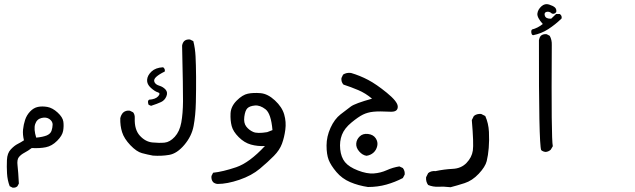

<svg xmlns="http://www.w3.org/2000/svg" viewBox="-20 -568 3040 919"><path d="M40 330.1 26.4 323.2Q15.6 294.9 13.7 262.7Q11.7 230.5 13.2 197.8Q14.6 165 31.7 147Q48.8 128.9 64.5 121.1Q80.1 113.3 94.7 103.5Q87.9 76.2 90.3 52.2Q92.8 28.3 100.1 5.9Q107.4 -16.6 124 -34.2Q140.6 -51.8 161.1 -56.2Q181.6 -60.5 206.5 -56.2Q231.4 -51.8 255.9 -29.3Q280.3 -6.8 283.2 14.2Q286.1 35.2 282.2 58.1Q278.3 81.1 253.4 106Q228.5 130.9 199.7 136.7Q170.9 142.6 131.8 140.6Q115.2 153.3 97.7 162.6Q80.1 171.9 70.3 184.1Q60.5 196.3 64 224.6Q67.4 252.9 70.3 310.5L63.5 323.2Q54.7 332 40 330.1ZM204.1 80.1Q221.7 72.3 226.6 58.1Q231.4 43.9 231.9 28.8Q232.4 13.7 217.3 2.4Q202.1 -8.8 179.2 -3.4Q156.2 2 148.4 25.9Q140.6 49.8 153.3 90.8Q184.6 87.9 204.1 80.1Z M711.9 176.8Q685.5 171.9 659.7 165Q633.8 158.2 604 127Q574.2 95.7 564.5 64.9Q554.7 34.2 555.7 -2Q558.6 -16.6 568.4 -28.3Q582 -41 601.6 -38.1L617.2 -30.3Q626 -19.5 625 -2Q623 52.7 649.4 81.5Q675.8 110.4 709 113.8Q742.2 117.2 767.6 114.7Q793 112.3 816.4 86.9Q839.8 61.5 847.7 18.6Q855.5 -24.4 856 -83Q856.4 -141.6 851.6 -349.6Q853.5 -362.3 861.3 -371.1Q872.1 -380.9 889.6 -378.9L905.3 -371.1Q914.1 -336.9 916 -298.3Q918 -259.8 918.5 -200.7Q918.9 -141.6 917.5 -78.1Q916 -14.6 906.7 34.7Q897.5 84 862.3 125.5Q827.1 167 790 173.3Q752.9 179.7 711.9 176.8ZM703.1 -61.5 691.4 -66.4Q687.5 -74.2 688.5 -85L693.4 -90.8Q724.6 -92.8 737.3 -107.4Q750 -122.1 735.8 -126Q721.7 -129.9 702.1 -147.5Q682.6 -165 684.1 -186Q685.5 -207 705.1 -225.6Q724.6 -244.1 760.7 -246.1Q771.5 -238.3 768.6 -225.6Q742.2 -212.9 728 -200.2Q713.9 -187.5 719.2 -175.3Q724.6 -163.1 742.7 -157.7Q760.7 -152.3 772.5 -139.2Q784.2 -126 776.4 -106.9Q768.6 -87.9 751 -79.6Q733.4 -71.3 703.1 -61.5Z M1021.5 312.5Q1008.8 311.5 1000 303.7Q990.2 292 992.2 274.4L1000 258.8Q1046.9 253.9 1110.4 232.4Q1173.8 210.9 1248 130.9Q1212.9 132.8 1181.2 124Q1149.4 115.2 1122.6 88.4Q1095.7 61.5 1088.9 35.2Q1082 8.8 1083.5 -24.9Q1085 -58.6 1112.8 -86.4Q1140.6 -114.3 1166.5 -119.6Q1192.4 -125 1227.1 -122.1Q1261.7 -119.1 1295.9 -87.4Q1330.1 -55.7 1340.3 -20Q1350.6 15.6 1345.7 52.7Q1340.8 89.8 1329.6 120.1Q1318.4 150.4 1291 178.2Q1263.7 206.1 1224.1 239.3Q1184.6 272.5 1126 292.5Q1067.4 312.5 1021.5 312.5ZM1258.8 64.5 1284.2 54.7Q1277.3 -24.4 1251 -44.9Q1224.6 -65.4 1199.7 -63Q1174.8 -60.5 1164.1 -49.8Q1153.3 -39.1 1149.4 -9.3Q1145.5 20.5 1158.7 37.6Q1171.9 54.7 1191.9 63.5Q1211.9 72.3 1258.8 64.5Z M1741.2 327.1Q1695.3 320.3 1656.2 303.7Q1617.2 287.1 1590.3 255.4Q1563.5 223.6 1553.2 197.3Q1543 170.9 1543 128.4Q1543 85.9 1562 43.9Q1581.1 2 1609.9 -20.5Q1638.7 -43 1659.2 -58.1Q1679.7 -73.2 1760.7 -95.7Q1729.5 -122.1 1694.8 -136.7Q1660.2 -151.4 1624 -163.1Q1612.3 -175.8 1614.3 -194.3L1622.1 -210.9Q1638.7 -221.7 1660.2 -218.8Q1703.1 -206.1 1742.2 -185.5Q1781.2 -165 1831.5 -124Q1881.8 -83 1883.8 -59.6Q1885.7 -32.2 1850.6 -33.2Q1794.9 -36.1 1767.1 -33.2Q1739.3 -30.3 1717.3 -19.5Q1695.3 -8.8 1662.1 18.6Q1628.9 45.9 1616.7 77.1Q1604.5 108.4 1608.4 146.5Q1612.3 184.6 1631.3 208Q1650.4 231.4 1693.4 248Q1736.3 264.6 1769 262.2Q1801.8 259.8 1831.1 246.6Q1860.4 233.4 1891.6 228.5L1908.2 236.3Q1918.9 250 1917 267.6L1908.2 284.2Q1871.1 303.7 1829.6 315.4Q1788.1 327.1 1741.2 327.1ZM1734.4 177.7Q1714.8 174.8 1699.2 156.7Q1683.6 138.7 1685.1 119.1Q1686.5 99.6 1701.7 85Q1716.8 70.3 1741.7 73.2Q1766.6 76.2 1778.3 93.8Q1790 111.3 1785.6 130.9Q1781.2 150.4 1767.6 162.6Q1753.9 174.8 1734.4 177.7Z M2136.7 328.1Q2102.5 324.2 2077.6 325.7Q2052.7 327.1 2029.3 317.4Q2017.6 301.8 2019.5 280.3L2029.3 260.7Q2043 249 2064.5 251Q2106.4 242.2 2147 240.2Q2187.5 238.3 2212.9 211.9Q2238.3 185.5 2243.2 152.8Q2248 120.1 2238.3 6.8L2248 -12.7Q2261.7 -24.4 2283.2 -22.5L2302.7 -12.7Q2318.4 22.5 2320.3 63.5Q2322.3 104.5 2319.3 140.1Q2316.4 175.8 2309.6 203.1Q2302.7 230.5 2271.5 263.7Q2240.2 296.9 2203.6 308.6Q2167 320.3 2136.7 328.1Z M2591.8 159.2Q2579.1 158.2 2570.3 150.4Q2558.6 118.2 2559.6 -376Q2561.5 -387.7 2568.4 -396.5Q2579.1 -406.2 2596.7 -404.3L2611.3 -396.5Q2622.1 -377 2621.1 -352.5Q2618.2 97.7 2626 131.8L2616.2 148.4Q2605.5 158.2 2591.8 159.2ZM2531.2 -399.4 2526.4 -402.3Q2521.5 -411.1 2523.4 -421.9L2526.4 -426.8Q2553.7 -433.6 2578.1 -453.1Q2549.8 -484.4 2552.2 -503.4Q2554.7 -522.5 2571.3 -537.6Q2587.9 -552.7 2607.9 -546.4Q2627.9 -540 2636.2 -532.2Q2644.5 -524.4 2642.6 -510.7Q2634.8 -499 2622.1 -502.9Q2609.4 -514.6 2596.2 -511.2Q2583 -507.8 2587.9 -492.7Q2592.8 -477.5 2618.2 -478.5L2641.6 -501H2659.2Q2670.9 -493.2 2668 -479.5Q2637.7 -450.2 2604.5 -428.7Q2571.3 -407.2 2531.2 -399.4Z"/></svg>

Font: JasonHandwriting2
Style: Regular
Weight: 400
Version: Version 1.05.10